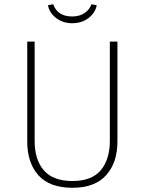

<svg xmlns="http://www.w3.org/2000/svg" viewBox="-20 -879 684 909"><path d="M322 -769Q278 -769 246 -793.5Q214 -818 207 -854L232 -859Q252 -801 322 -801Q356 -801 380 -817Q404 -833 413 -859L438 -854Q431 -818 399 -793.5Q367 -769 322 -769ZM536 -682V-209Q536 -109 482.5 -49.5Q429 10 323 10Q215 10 162 -49Q109 -108 109 -209V-682H144V-212Q144 -123 187.5 -72.5Q231 -22 323 -22Q414 -22 457 -73Q500 -124 500 -212V-682Z"/></svg>

Font: Fira Sans UltraLight
Style: Regular
Weight: 200
Designer: Carrois Corporate & Edenspiekermann AG
Foundry: Carrois Corporate GbR & Edenspiekermann AG
Version: Version 4.106;PS 004.106;hotconv 1.0.70;makeotf.lib2.5.58329